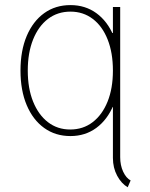

<svg xmlns="http://www.w3.org/2000/svg" viewBox="-20 -540 602 773"><path d="M494.1 213.9Q468.8 199.2 451.7 167.5Q434.6 135.7 434.6 95.7V-109.4H427.7L437.5 -144.5V-381.8L422.9 -407.2H434.6V-511.7H463.9V92.8Q463.9 125.5 475.8 151.1Q487.8 176.8 505.9 186.5ZM263.7 7.8Q203.1 7.8 158 -24.7Q112.8 -57.1 87.6 -116.5Q62.5 -175.8 62.5 -255.9Q62.5 -335.9 87.6 -395.3Q112.8 -454.6 158 -487.1Q203.1 -519.5 263.7 -519.5Q323.2 -519.5 367.9 -487.1Q412.6 -454.6 437.3 -395.8Q461.9 -336.9 461.9 -257.8Q461.9 -177.2 437.3 -117.7Q412.6 -58.1 367.9 -25.1Q323.2 7.8 263.7 7.8ZM262.7 -18.6Q314.5 -18.6 353 -48.1Q391.6 -77.6 413.1 -130.9Q434.6 -184.1 434.6 -255.9Q434.6 -327.6 413.3 -381.1Q392.1 -434.6 353.5 -463.9Q314.9 -493.2 263.7 -493.2Q211.9 -493.2 173.3 -463.9Q134.8 -434.6 113.3 -381.1Q91.8 -327.6 91.8 -255.9Q91.8 -184.1 113.3 -130.9Q134.8 -77.6 173.1 -48.1Q211.4 -18.6 262.7 -18.6Z"/></svg>

Font: Reddit Mono ExtraLight
Style: Regular
Weight: 250
Monospace: yes
Designer: Stephen Hutchings
Foundry: Reddit
Version: Version 1.014